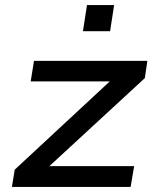

<svg xmlns="http://www.w3.org/2000/svg" viewBox="-20 -737 626 757"><path d="M27 0 38 -68 445 -446 440 -416H101L114 -497H561L551 -429L140 -50L146 -82H509L495 0ZM307 -614 323 -717H430L414 -614Z"/></svg>

Font: Nunito Sans 7pt SemiExpanded Medium
Style: Italic
Weight: 500
Width: 6
Italic angle: -9°
Designer: Vernon Adams
Foundry: Vernon Adams
Version: Version 3.101;gftools[0.9.27]